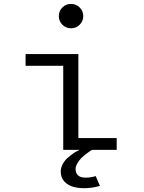

<svg xmlns="http://www.w3.org/2000/svg" viewBox="-20 -782 750 1002"><path d="M395.8 -653Q377 -634.5 350.5 -634.5Q324 -634.5 305.5 -653Q287 -671.5 287 -698Q287 -724.5 305.5 -743Q324 -761.5 350.5 -761.5Q377 -761.5 395.8 -743Q414.5 -724.5 414.5 -698Q414.5 -671.5 395.8 -653ZM389 -61.5H589V0H460.5Q457 2 451.2 5.5Q445.5 9 430.8 20.2Q416 31.5 404.5 43Q393 54.5 383.8 70.2Q374.5 86 374.5 100.5Q374.5 120.5 386 131.8Q397.5 143 415 144.5Q432.5 146 448.8 143.8Q465 141.5 479.5 137L501.5 188Q468 198 432.8 199.8Q397.5 201.5 367 194.2Q336.5 187 316.8 166.2Q297 145.5 297 113.5Q297 93.5 307.2 74.5Q317.5 55.5 332 42.8Q346.5 30 361 19.8Q375.5 9.5 386 5L396 0H310V-438.5H113.5V-500H389Z"/></svg>

Font: League Mono Light
Style: Regular
Weight: 300
Width: 6
Designer: Tyler Finck
Foundry: The League of Moveable Type / Tyler Finck
Version: Version 2.210